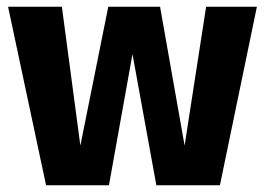

<svg xmlns="http://www.w3.org/2000/svg" viewBox="-20 -551 789 571"><path d="M593 -531 529 -118 456 -531H302L219 -118L164 -531H4L117 0H304L374 -390L445 0H634L744 -531Z"/></svg>

Font: Fira Sans
Style: Bold
Weight: 700
Designer: Carrois Corporate & Edenspiekermann AG
Foundry: Carrois Corporate GbR & Edenspiekermann AG
Version: Version 4.203